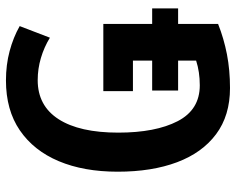

<svg xmlns="http://www.w3.org/2000/svg" viewBox="-92 -672 774 629"><g transform="rotate(-90 294.5 -357.0)"><path d="M321 10Q231 10 170 -35.5Q109 -81 78 -163.5Q47 -246 47 -358Q47 -469 81.5 -551Q116 -633 182.5 -678.5Q249 -724 346 -724Q397 -724 442 -712Q487 -700 524 -679L486 -580Q455 -599 419.5 -609.5Q384 -620 347 -620Q263 -620 219 -551.5Q175 -483 175 -356Q175 -234 212.5 -161.5Q250 -89 330 -89Q374 -89 411 -101V-160H313V-245H411V-308H311V-405H531V-245H582V-160H531V-29Q483 -10 431.5 0Q380 10 321 10Z"/></g></svg>

Font: Avrile Sans Condensed SemiBold
Style: Regular
Weight: 600
Width: 3
Designer: Monotype Design Team
Foundry: Monotype Imaging Inc.
Version: Version 2.001;September 10, 2019;FontCreator 11.5.0.2425 64-